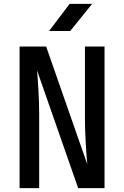

<svg xmlns="http://www.w3.org/2000/svg" viewBox="-20 -970 640 990"><path d="M342 -810 455 -950H339L233 -810ZM182 0V-383C182 -455 176 -554 171 -607L383 0H519V-730H418V-353C418 -281 425 -179 430 -123L218 -730H81V0Z"/></svg>

Font: Tekne LDO SemiBold
Style: Regular
Weight: 600
Monospace: yes
Designer: Alessio Laiso, Mario Rullo, Paolo Rosset
Foundry: Alessio Laiso
Version: Version 1.000;hotconv 1.0.109;makeotfexe 2.5.65596